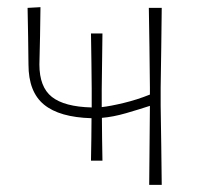

<svg xmlns="http://www.w3.org/2000/svg" viewBox="-20 -516 564 536"><path d="M234 -67.5Q234.5 -100.5 235 -128.8Q235.5 -157 235.5 -186Q146 -188.5 102.8 -224Q59.5 -259.5 59.5 -336Q59 -374.5 58.5 -414Q58 -453.5 57 -494L93 -496Q92.5 -455 91.8 -415Q91 -375 90 -336Q90 -273 124.8 -245.5Q159.5 -218 236 -216Q236 -219.5 236 -223V-267Q235.5 -307.5 235.2 -343.5Q235 -379.5 234 -422.5H266Q265.5 -380 265 -344Q264.5 -308 264 -266.5V-223Q264 -220 264 -217Q287.5 -219.5 325 -228.5Q362.5 -237.5 398.5 -252V-271Q398 -332 397.2 -385Q396.5 -438 395.5 -494H431.5Q431 -438 430.2 -385Q429.5 -332 428.5 -271V-221Q429.5 -160.5 430.2 -108.5Q431 -56.5 431.5 0H396.5Q397 -56.5 397.5 -108.2Q398 -160 398.5 -220.5Q369.5 -211 332.5 -200.2Q295.5 -189.5 264.5 -187Q264.5 -157.5 265 -129Q265.5 -100.5 266 -67.5Z"/></svg>

Font: Commissioner Loud Thin
Style: Regular
Weight: 100
Designer: Kostas Bartsokas
Foundry: Kostas Bartsokas
Version: Version 1.000; ttfautohint (v1.8.3)